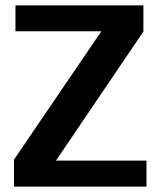

<svg xmlns="http://www.w3.org/2000/svg" viewBox="-20 -695 614 715"><path d="M32 0H525.5V-97H188.5L514 -577.5V-675H37.5V-578.5H357.5L32 -100.5Z"/></svg>

Font: Anybody UltraCondensed Thin SemiBold
Style: Regular
Weight: 600
Version: Version 1.111